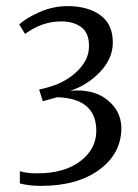

<svg xmlns="http://www.w3.org/2000/svg" viewBox="-20 -489 453 628"><path d="M45 71Q67 78 101 78Q191 78 243 38Q295 -2 295 -61Q295 -167 167 -171L120 -158L108 -196Q136 -202 166 -213Q213 -233 242 -266Q271 -299 271 -337Q272 -380 246.5 -399.5Q221 -419 181 -419Q117 -419 62 -378L43 -409Q65 -430 109.5 -449.5Q154 -469 201 -469Q267 -469 308 -439.5Q349 -410 349 -350Q349 -298 308 -254.5Q267 -211 210 -192Q284 -199 330 -163Q376 -127 377 -71Q377 13 305 66Q233 119 114 119Q75 119 45 111Z"/></svg>

Font: Aikya
Style: Regular
Weight: 400
Designer: Neelakash Kshetrimayum (Latin subset based on Merriweather by Eben Sorkin)
Foundry: Brand New Type
Version: Version 1.00 b005